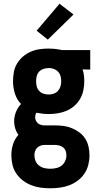

<svg xmlns="http://www.w3.org/2000/svg" viewBox="-20 -789 540 1032"><path d="M250 223Q224 223 198 219.5Q172 216 148 206.5Q124 197 103 181Q82 165 67.5 143.5Q53 122 47 96.5Q41 71 41 45Q41 15 50 -13.5Q59 -42 79 -64Q68 -79 62 -98Q56 -117 56 -136Q56 -162 65.5 -186.5Q75 -211 93 -230Q70 -254 60 -286.5Q50 -319 50 -352Q50 -377 54.5 -401.5Q59 -426 71.5 -447Q84 -468 103 -484.5Q122 -501 145 -511Q168 -521 192.5 -524.5Q217 -528 241 -528Q257 -528 272.5 -526.5Q288 -525 304 -522L310 -520H465V-415L424 -416Q429 -401 431 -384.5Q433 -368 433 -352Q433 -328 428 -303.5Q423 -279 410.5 -257.5Q398 -236 379 -219.5Q360 -203 337.5 -193.5Q315 -184 290.5 -180Q266 -176 241 -176Q225 -176 208.5 -178Q192 -180 176 -183Q172 -178 170.5 -171.5Q169 -165 169 -159Q169 -150 172.5 -142Q176 -134 182 -128Q188 -122 196.5 -119Q205 -116 214 -115H275Q298 -115 321.5 -112Q345 -109 366.5 -100Q388 -91 407 -77Q426 -63 438.5 -43Q451 -23 456 0Q461 23 461 46Q461 72 454.5 97.5Q448 123 433.5 144.5Q419 166 397.5 182Q376 198 352 207Q328 216 302 219.5Q276 223 250 223ZM241 -281Q255 -281 268.5 -285.5Q282 -290 291.5 -300.5Q301 -311 305 -324.5Q309 -338 309 -352Q309 -365 306 -378Q303 -391 294.5 -401Q286 -411 274 -416.5Q262 -422 249 -423H241Q227 -423 213.5 -418.5Q200 -414 190.5 -404Q181 -394 177.5 -380Q174 -366 174 -352Q174 -338 177.5 -324.5Q181 -311 190.5 -300.5Q200 -290 213.5 -285.5Q227 -281 241 -281ZM250 118Q266 118 282 114.5Q298 111 310.5 101.5Q323 92 330 77Q337 62 337 46Q337 34 333 22.5Q329 11 319.5 3.5Q310 -4 298.5 -7Q287 -10 275 -10H218Q208 -10 197.5 -6Q187 -2 179.5 5.5Q172 13 168.5 23.5Q165 34 165 45Q165 61 171 76Q177 91 190 101Q203 111 218.5 114.5Q234 118 250 118ZM237 -576 177 -624 300 -769 375 -711Z"/></svg>

Font: Iosevka SS18 Extrabold
Style: Regular
Weight: 800
Monospace: yes
Designer: Belleve Invis
Foundry: Belleve Invis
Version: Version 25.1.1; ttfautohint (v1.8.4)